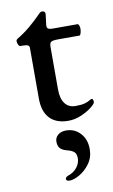

<svg xmlns="http://www.w3.org/2000/svg" viewBox="-88 -537 510 864"><g transform="rotate(-10 167.5 -105.5)"><path d="M86 -108V-340Q86 -348 79 -351.5Q72 -355 54 -355H46Q40 -355 36 -363Q32 -371 32 -380Q32 -383 34.5 -386Q37 -389 39 -390Q67 -406 97 -431Q127 -456 148 -478Q149 -479 155 -485Q161 -491 168 -491Q183 -491 182 -476L176 -427V-423Q176 -414 182 -410.5Q188 -407 200 -407H316Q319 -407 322 -400Q325 -393 325 -386Q325 -375 322 -365Q319 -355 315 -355H218Q193 -355 185.5 -350Q178 -345 178 -327V-133Q178 -91 195 -68.5Q212 -46 243 -46Q269 -46 284.5 -50Q300 -54 314 -63L319 -65Q327 -65 327 -49Q327 -42 307.5 -26.5Q288 -11 259 1.5Q230 14 200 14Q145 14 115.5 -17Q86 -48 86 -108ZM143 270Q143 261 158 256Q183 247 197.5 228Q212 209 212 187Q212 167 202 158Q192 149 168 143Q149 138 139.5 127.5Q130 117 130 97Q130 79 144 67Q158 55 181 55Q220 55 246 83Q272 111 272 156Q272 193 252 221Q232 249 205 264.5Q178 280 159 280Q143 280 143 270Z"/></g></svg>

Font: EB Garamond Medium
Style: Regular
Weight: 500
Designer: Georg Duffner and Octavio Pardo
Foundry: Georg Duffner
Version: Version 1.000